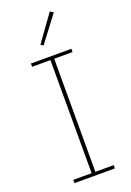

<svg xmlns="http://www.w3.org/2000/svg" viewBox="-174 -992 719 1053"><g transform="rotate(-20 186.0 -465.5)"><path d="M282 -919 263 -931 152 -777 167 -767ZM304 0V-19H197V-679H304V-698H68V-679H175V-19H68V0Z"/></g></svg>

Font: IBM Plex Thai Thin
Style: Regular
Weight: 100
Designer: Mike Abbink, Paul van der Laan, Pieter van Rosmalen, Ben Mitchell, Mark Frömberg
Foundry: Bold Monday
Version: Version 1.0